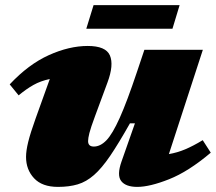

<svg xmlns="http://www.w3.org/2000/svg" viewBox="-20 -717 846 752"><path d="M456 -84.5 508.5 -234H489Q445 -156 411.8 -107Q378.5 -58 348.2 -31.5Q318 -5 284.5 5Q251 15 207 15Q145 15 113.5 -18.8Q82 -52.5 82 -102.5Q82 -126.5 90.5 -161.2Q99 -196 119.5 -253L175 -407.5Q139 -400 111 -384.2Q83 -368.5 53 -343.5L18 -386.5Q91.5 -465 171.2 -501Q251 -537 323.5 -537Q394.5 -537 410.5 -499.8Q426.5 -462.5 401 -394L352 -261.5Q335.5 -217 330.2 -196.2Q325 -175.5 325 -164.5Q325 -143 347.5 -143Q373 -143 396.8 -167.5Q420.5 -192 449 -255.5Q477.5 -319 516.5 -435.5L545.5 -522H774.5L641.5 -113.5Q674 -119 705 -132Q736 -145 774 -168L805.5 -119Q718 -45 642.2 -15Q566.5 15 517.5 15Q472.5 15 454.8 -7.8Q437 -30.5 456 -84.5ZM318 -604.5 346.5 -697H683.5L655.5 -604.5Z"/></svg>

Font: Newsreader Caption ExtraBold
Style: Italic
Weight: 800
Italic angle: -17°
Designer: Hugues Gentile
Foundry: Production Type
Version: Version 1.001